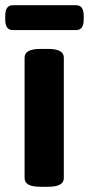

<svg xmlns="http://www.w3.org/2000/svg" viewBox="-45 -712 340 734"><path d="M110 2Q78 2 63.5 -6.5Q49 -15 49 -31V-492Q49 -508 63.5 -516.5Q78 -525 110 -525H138Q170 -525 184.5 -516.5Q199 -508 199 -492V-31Q199 -15 184.5 -6.5Q170 2 138 2ZM4 -597Q-25 -597 -25 -637V-652Q-25 -692 4 -692H246Q275 -692 275 -652V-637Q275 -597 246 -597Z"/></svg>

Font: Asap Semi Condensed
Style: Bold
Weight: 700
Width: 4
Designer: Pablo Cosgaya
Foundry: Omnibus-Type
Version: Version 3.001; ttfautohint (v1.8.4.7-5d5b)